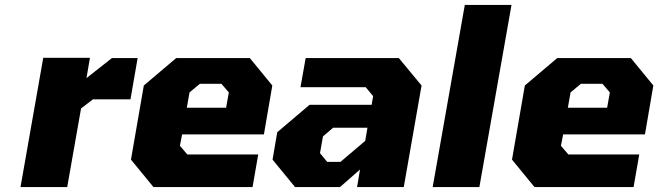

<svg xmlns="http://www.w3.org/2000/svg" viewBox="-20 -757 2664 777"><path d="M63 0 155 -523H344L330 -441L433 -522H537L508 -355H356L308 -318L252 0Z M601 0 510 -111 562 -411 693 -522H991L1082 -411L1048 -213H717L708 -167L738 -132H1025L1002 0ZM736 -321H895L906 -383L876 -418H789L747 -383Z M1174 0 1083 -111 1102 -222 1233 -333H1484L1490 -368L1460 -404H1196L1217 -522H1594L1686 -411L1614 0H1425L1437 -71L1356 0ZM1304 -102H1358L1458 -187L1467 -240H1328L1287 -205L1275 -137Z M1731 0 1861 -737H2050L1920 0Z M2143 0 2052 -111 2104 -411 2235 -522H2533L2624 -411L2590 -213H2259L2250 -167L2280 -132H2567L2544 0ZM2278 -321H2437L2448 -383L2418 -418H2331L2289 -383Z"/></svg>

Font: Tomorrow
Style: Bold Italic
Weight: 700
Italic angle: -10°
Designer: Tony de Marco, Monica Rizzolli
Foundry: Just in Type
Version: Version 2.002